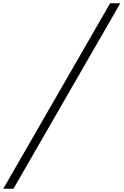

<svg xmlns="http://www.w3.org/2000/svg" viewBox="-61 -968 753 1170"><path d="M-41 182 610 -948H672L21 182Z"/></svg>

Font: Victor Mono Thin ExtraLight
Style: Italic
Weight: 250
Italic angle: -12°
Monospace: yes
Version: Version 1.561;gftools[0.9.30]